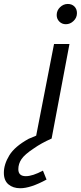

<svg xmlns="http://www.w3.org/2000/svg" viewBox="-160 -708 419 995"><path d="M133.8 -630Q133.8 -653.8 151.2 -670.6Q168.8 -687.5 191.2 -687.5Q212.5 -687.5 225.6 -674.4Q238.8 -661.2 238.8 -640Q238.8 -616.2 221.2 -599.4Q203.8 -582.5 181.2 -582.5Q161.2 -582.5 147.5 -596.2Q133.8 -610 133.8 -630ZM200 -480 107.5 10Q53.8 33.8 15 61.2Q-32.5 92.5 -48.8 116.9Q-65 141.2 -65 168.8Q-65 205 -26.2 205Q8.8 205 62.5 176.2L81.2 222.5Q-1.2 267.5 -55 267.5Q-92.5 267.5 -116.2 247.5Q-140 227.5 -140 187.5Q-140 143.8 -111.9 97.5Q-83.8 51.2 -11.2 11.2L27.5 -5L120 -480Z"/></svg>

Font: Cambay
Style: Italic
Weight: 400
Italic angle: -11°
Designer: Pooja Saxena
Foundry: Pooja Saxena
Version: Version 1.019;PS 001.019;hotconv 1.0.70;makeotf.lib2.5.58329